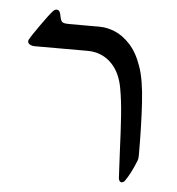

<svg xmlns="http://www.w3.org/2000/svg" viewBox="-45 -570 587 635"><g transform="rotate(5 249.0 -253.0)"><path d="M231 -400.9H56.6Q46.4 -400.9 39.8 -405Q33.2 -409.2 33.2 -415.5Q33.2 -419.9 36.1 -423.3Q41 -433.1 68.1 -471.4Q95.2 -509.8 106 -521.5Q107.9 -523.9 111.6 -525.9Q115.2 -527.8 118.2 -527.8Q127 -527.8 130.4 -516.1Q131.3 -512.7 133.8 -501.2Q136.2 -489.7 142.6 -486.8Q148.9 -483.9 162.6 -483.9H264.2Q289.1 -483.9 315.4 -473.1Q341.8 -462.4 366.2 -436Q390.6 -409.7 405.8 -365.7Q421.4 -322.3 426 -245.4Q430.7 -168.5 430.7 -73.7Q430.7 -67.4 430.2 -62.5Q429.7 -57.6 427.7 -52.7Q410.6 -9.8 392.1 16.6Q386.7 22.5 381.3 22.5Q377.9 22.5 375.2 19.3Q372.6 16.1 371.6 10.7Q370.6 -0.5 367.2 -75.7Q364.3 -147 360.8 -196.3Q357.4 -245.6 350.1 -286.1Q340.8 -340.3 309.3 -370.6Q277.8 -400.9 231 -400.9Z"/></g></svg>

Font: David Libre
Style: Regular
Weight: 400
Version: Version 1.000